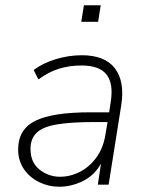

<svg xmlns="http://www.w3.org/2000/svg" viewBox="-20 -702 554 730"><path d="M205 8Q165 8 129 -9.5Q93 -27 71 -59Q49 -91 49 -134Q49 -210 114 -242.5Q179 -275 324 -275H395L401 -315Q412 -383 385.5 -418Q359 -453 289 -453Q243 -453 203.5 -440.5Q164 -428 126 -400L108 -436Q143 -462 192 -477Q241 -492 291 -492Q379 -492 417 -442Q455 -392 441 -302L393 0H352L364 -80Q339 -35 295 -13.5Q251 8 205 8ZM208 -30Q248 -30 284.5 -49Q321 -68 347 -104Q373 -140 381 -191L389 -238H340Q247 -238 194 -228.5Q141 -219 118.5 -196.5Q96 -174 96 -136Q96 -84 130.5 -57Q165 -30 208 -30ZM289 -619 299 -682H363L353 -619Z"/></svg>

Font: Nunito Sans ExtraLight
Style: Italic
Weight: 200
Italic angle: -9°
Designer: Vernon Adams
Foundry: Vernon Adams
Version: Version 3.006; ttfautohint (v1.8.3)